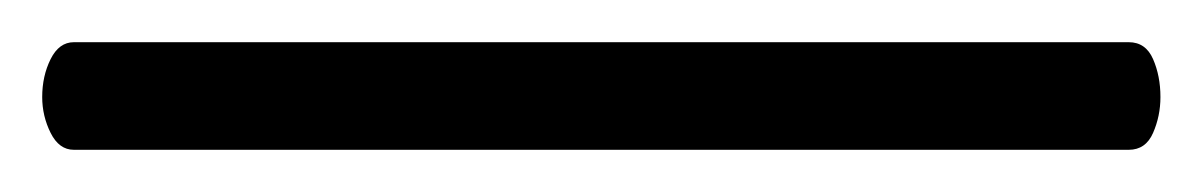

<svg xmlns="http://www.w3.org/2000/svg" viewBox="-35 89 570 91"><path d="M0 160Q-7 160 -11 152Q-15 144 -15 135Q-15 125 -11 117Q-7 109 0 109H500Q508 109 511.5 117Q515 125 515 135Q515 144 511.5 152Q508 160 500 160Z"/></svg>

Font: Moon Stars Kai T Light
Style: Regular
Weight: 300
Designer: GuiWonder
Version: Version 1.101